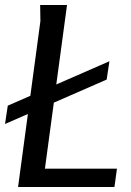

<svg xmlns="http://www.w3.org/2000/svg" viewBox="-32 -745 521 765"><path d="M235 -725 147 -73H434L424 0H40L129 -661L128 -725ZM-12 -251 -1 -324 404 -501 393 -428Z"/></svg>

Font: Rosario Medium
Style: Italic
Weight: 500
Italic angle: -8.05°
Version: Version 1.201